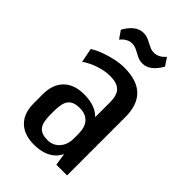

<svg xmlns="http://www.w3.org/2000/svg" viewBox="-221 -810 901 901"><g transform="rotate(45 229.5 -359.5)"><path d="M297 -183V-386Q297 -432 276.5 -452.5Q256 -473 211 -473Q176 -473 138 -460.5Q100 -448 70 -427L56 -498Q80 -513 110 -524Q140 -535 171 -541.5Q202 -548 230 -548Q314 -548 355.5 -507.5Q397 -467 397 -386V0H326ZM184 8Q119 8 83 -27.5Q47 -63 47 -129V-189Q47 -254 83 -290Q119 -326 185 -326Q255 -326 292.5 -291Q330 -256 330 -191V-130Q330 -63 292 -27.5Q254 8 184 8ZM214 -52Q251 -52 274 -78Q297 -104 297 -145V-175Q297 -220 276 -243Q255 -266 216 -266Q175 -266 157.5 -245Q140 -224 140 -174V-143Q140 -94 157 -73Q174 -52 214 -52ZM92 -662Q110 -694 131.5 -710.5Q153 -727 178 -727Q198 -727 214 -719Q230 -711 246 -703Q262 -695 278 -695Q293 -695 307 -702Q321 -709 335 -725L361 -686Q343 -654 321.5 -637.5Q300 -621 276 -621Q256 -621 239.5 -629.5Q223 -638 207.5 -646Q192 -654 175 -654Q160 -654 146 -646.5Q132 -639 119 -623Z"/></g></svg>

Font: Pathway Extreme Condensed Medium
Style: Regular
Weight: 500
Width: 3
Version: Version 1.001;gftools[0.9.26]